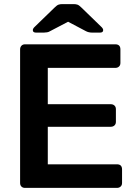

<svg xmlns="http://www.w3.org/2000/svg" viewBox="-20 -916 662 936"><path d="M102 0Q91 0 84.5 -6.5Q78 -13 78 -24V-675Q78 -686 84.5 -693Q91 -700 102 -700H542Q567 -700 567 -675V-609Q567 -598 560 -591.5Q553 -585 542 -585H213V-408H520Q531 -408 538 -401.5Q545 -395 545 -384V-322Q545 -311 538 -304.5Q531 -298 520 -298H213V-115H550Q575 -115 575 -90V-24Q575 -13 568 -6.5Q561 0 550 0ZM156 -757Q140 -757 140 -769Q140 -777 150 -786L247 -880Q258 -891 266 -893.5Q274 -896 284 -896H339Q349 -896 357 -893.5Q365 -891 376 -880L473 -786Q483 -777 483 -769Q483 -757 467 -757H431Q412 -757 399 -764L312 -810L224 -764Q218 -760 209.5 -758.5Q201 -757 193 -757Z"/></svg>

Font: Fz Rubik Med
Style: Regular
Weight: 500
Designer: Hubert and Fischer
Foundry: Hubert and Fischer
Version: Vit hóa bi FontZin.com